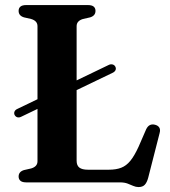

<svg xmlns="http://www.w3.org/2000/svg" viewBox="-20 -720 673 758"><path d="M37.5 -266.5Q34.5 -273.5 37.5 -280Q40.5 -286.5 48.5 -290L409 -463.5Q417 -467.5 424.5 -465.5Q432 -463.5 435.5 -456.5Q439 -449.5 436 -443Q433 -436.5 424.5 -432.5L63.5 -259Q55.5 -255 48.5 -257Q41.5 -259 37.5 -266.5ZM336 -651.5 307.5 -645Q295.5 -641.5 289 -634.5Q282.5 -627.5 282.5 -616.5V-85.5Q282.5 -66.5 293.5 -58.2Q304.5 -50 327 -50H410Q438.5 -50 458.5 -57.8Q478.5 -65.5 494.5 -85Q510.5 -104.5 527 -140.5L557 -209.5Q563 -222 571.8 -226.2Q580.5 -230.5 592 -227.5Q604 -224.5 609 -216.2Q614 -208 610 -194L565 -18Q560 0.5 551.5 9.5Q543 18.5 527 18.5Q516.5 18.5 506.2 14Q496 9.5 483.8 4.8Q471.5 0 453 0H83.5Q68 0 60.8 -6.2Q53.5 -12.5 53.5 -23Q53.5 -42 74.5 -48.5L103 -55Q115 -58.5 121.5 -65.5Q128 -72.5 128 -83.5V-616.5Q128 -627.5 121.5 -634.5Q115 -641.5 103 -645L74.5 -651.5Q53.5 -658 53.5 -677Q53.5 -688 60.8 -694Q68 -700 83.5 -700H327Q342.5 -700 349.8 -694Q357 -688 357 -677Q357 -658 336 -651.5Z"/></svg>

Font: Fraunces SemiBold
Style: Regular
Weight: 600
Version: Version 1.000;[b76b70a41]